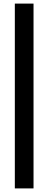

<svg xmlns="http://www.w3.org/2000/svg" viewBox="-20 -828 269 1068"><path d="M62.5 220V-808H166.5V220Z"/></svg>

Font: Encode Sans Condensed SemiBold
Style: Regular
Weight: 600
Width: 3
Designer: Multiple Designers
Foundry: Impallari Type
Version: Version 3.000; ttfautohint (v1.8.3) -l 8 -r 50 -G 200 -x 14 